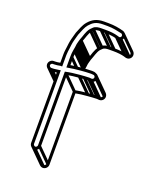

<svg xmlns="http://www.w3.org/2000/svg" viewBox="-145 -779 759 947"><g transform="rotate(20 234.5 -306.0)"><path d="M68 -377.5H75C85.5 -377.5 93 -379.2 101.5 -380.5V-11C101.5 2.6 113.4 14.5 127 14.5C140.6 14.5 152.5 2.6 152.5 -11V-385.9C171.2 -389.6 192.3 -392 212.6 -393.5L238.6 -395.5C246.6 -396.1 252.4 -396.5 260.7 -396.5L273.7 -395.5H274C287.4 -395.5 299.5 -406.3 299.5 -420.5C299.5 -427.8 296.5 -434.5 291.7 -439.4C289.6 -441.5 275.6 -446.5 275.6 -446.5L263.3 -447.5H263C253.5 -447.5 244 -447.2 234.5 -446.5L208.4 -444.5C189.6 -443 171.2 -440.8 152.5 -437.8L152.5 -477C152.5 -488.4 154.1 -499.2 155.4 -509.9L158.4 -526.9L160.4 -542.9C160.8 -546.3 161.9 -549.9 163.2 -553.8L167.1 -567.5C175.9 -588.6 180.7 -612.2 192.5 -626.9L203.3 -637.7C208.9 -643.3 218.8 -645.5 235 -645.5H259C278.6 -645.5 301 -643.3 315.8 -638.8C321.7 -637.1 332.9 -631.5 344.4 -638.6C366.2 -652.1 355.5 -680.3 338.1 -685.2C315.9 -691.5 288.7 -696.5 259 -696.5H235C195.6 -696.5 173.8 -682.5 154.4 -660C139.3 -642.5 131.4 -617.4 122.9 -597.5L118.8 -583.1C114.8 -569.1 109.8 -551.4 107.5 -533.9L105.5 -516.9C104.3 -506 101.5 -492 101.5 -477V-431.7C92.3 -430 84.7 -428.5 75 -428.5H68C54.4 -428.5 42.5 -416.6 42.5 -403C42.5 -389.4 54.4 -377.5 68 -377.5ZM57.5 -403C57.5 -407.9 63.1 -413.5 68 -413.5H75C87.5 -413.5 96.7 -415.6 107.6 -417.5H116.5V-477C116.5 -490.1 119.1 -503.4 120.4 -515.1L122.4 -532.1C124.3 -548 129.2 -565 133.2 -578.9L137.1 -592.5C146.6 -615.1 153.7 -636.3 165.6 -650C182.5 -669.4 198.7 -681.5 235 -681.5H259C287.1 -681.5 311.6 -675.8 334.2 -670.7C341.6 -668.6 345.2 -656.7 336.6 -651.4C332.3 -648.7 329 -650.5 320.2 -653.2C302.7 -658.5 280 -660.5 259 -660.5H235C218.3 -660.5 203.2 -658.9 192.7 -648.3L181.5 -637.1C166 -618.3 161.8 -592.5 152.9 -572.5L148.8 -558.2C147.7 -554.1 146.4 -549.7 145.6 -545.1L143.6 -528.9L140.6 -512.1C138.7 -501.9 137.5 -489.7 137.5 -477L137.5 -420.1C160.8 -424 185.4 -427.7 209.6 -429.5L235.5 -431.5C244.5 -432.2 254.3 -432.5 262.7 -432.5L274.7 -431.5H275C280.4 -431.5 284.5 -425.8 284.5 -420.5C284.5 -415.1 279.4 -410.8 274.3 -410.5L261.3 -411.5H261C253.5 -411.5 245.5 -411.2 237.4 -410.5L211.4 -408.5C186.6 -406.6 160.8 -403.2 137.5 -398V-11C137.5 -6.1 131.9 -0.5 127 -0.5C122.1 -0.5 116.5 -6.1 116.5 -11V-397.3C101.3 -395.8 87.4 -392.5 75 -392.5H68C63.1 -392.5 57.5 -398.1 57.5 -403ZM50.2 -385.2 103.7 -331.8 114.3 -342.4 60.8 -395.8ZM62.7 -379.7 103.7 -338.7 114.3 -349.3 73.3 -390.3ZM69.7 -379.7 103.7 -345.7 114.3 -356.3 80.3 -390.3ZM121.7 12.3 192.4 83 203 72.4 132.3 1.7ZM139.7 -5.7 210.4 65 221 54.4 150.3 -16.3ZM139.7 -386.7 210.4 -316 221 -326.6 150.3 -397.3ZM206.7 -395.7 277.4 -325 288 -335.6 217.3 -406.3ZM232.7 -397.7 303.4 -327 314 -337.6 243.3 -408.3ZM255.7 -398.7 326.4 -328 337 -338.6 266.3 -409.3ZM268.7 -397.7 339.4 -327 350 -337.6 279.3 -408.3ZM286.7 -415.2 357.4 -344.5 368 -355.1 297.3 -425.8ZM139.7 -471.7 181.8 -429.6 192.4 -440.2 150.3 -482.3ZM142.7 -505.7 213.4 -435 224 -445.6 153.3 -516.3ZM145.7 -522.7 216.4 -452 227 -462.6 156.3 -533.3ZM147.7 -538.7 218.4 -468 229 -478.6 158.3 -549.3ZM150.7 -550.7 221.4 -480 232 -490.6 161.3 -561.3ZM154.7 -564.7 225.4 -494 236 -504.6 165.3 -575.3ZM181.7 -626.7 252.4 -556 263 -566.6 192.3 -637.3ZM192.7 -637.7 263.4 -567 274 -577.6 203.3 -648.3ZM229.7 -647.7 300.4 -577 311 -587.6 240.3 -658.3ZM253.7 -647.7 324.4 -577 335 -587.6 264.3 -658.3ZM312.7 -640.7 383.4 -570 394 -580.6 323.3 -651.3ZM335.2 -639.7 405.9 -569 416.5 -579.6 345.8 -650.3ZM338.3 -668.2 409 -597.5C413.7 -592.8 413.8 -584.7 407.3 -580.7C403 -578 399.8 -579.8 390.9 -582.5C373.4 -587.8 350.7 -589.8 329.7 -589.8H305.7C289 -589.8 274 -588.1 263.4 -577.6L252.2 -566.3C236.6 -548.6 231.4 -521.5 223.6 -501.8L219.5 -487.5C218.3 -483.3 217.1 -479 216.3 -474.4L214.3 -458.2C213.3 -452.6 211.8 -446.9 211.3 -441.2L211 -438.7L225.8 -436.8C225.9 -437.6 226 -438.3 226.1 -439.2L229.1 -456.2L231.1 -472.2C231.5 -475.6 232.6 -479.2 233.9 -483.1L237.8 -496.8C246.7 -517.9 251.4 -541.5 263.2 -556.2L274 -567C279.6 -572.6 289.5 -574.8 305.7 -574.8H329.7C349.3 -574.8 371.8 -572.5 386.5 -568.1C392.4 -566.3 403.6 -560.8 415.1 -567.9C430.9 -577.6 430.2 -597.5 419.6 -608.1L348.9 -678.8ZM281.1 -428.8 351.8 -358.1C353.9 -356 355.2 -352.9 355.2 -349.8C355.2 -344.4 350.1 -340.1 345 -339.8L332 -340.8H331.7C324.2 -340.8 316.2 -340.4 308.1 -339.8L282.1 -337.8C257.3 -335.9 231.6 -332.5 208.2 -327.3V59.7C208.2 64.6 202.6 70.2 197.7 70.2C195.5 70.2 192.7 69 190.6 66.9L119.8 -3.8L109.2 6.8L180 77.5C184.5 82 190.7 85.2 197.7 85.2C211.3 85.2 223.2 73.3 223.2 59.7V-315.2C241.9 -318.9 263 -321.2 283.3 -322.8L309.3 -324.8C317.3 -325.4 323.1 -325.8 331.4 -325.8L344.4 -324.8H344.7C358.1 -324.8 370.2 -335.6 370.2 -349.8C370.2 -357 367.2 -363.8 362.4 -368.7L291.7 -439.4Z"/></g></svg>

Font: CiSf OpenHand
Style: Gls
Weight: 400
Foundry: Cannot Into Space Fonts
Version: Version 0.7892